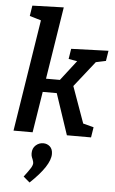

<svg xmlns="http://www.w3.org/2000/svg" viewBox="-68 -820 705 1172"><g transform="rotate(5 284.5 -234.5)"><path d="M559 -473 498 -460 374 -303 454 -80 519 -63 509 0H361L277 -251H191L151 0H34L142 -685L72 -706L82 -770L274 -776L204 -333H289L384 -456L331 -465L341 -528L569 -536ZM120 274Q149 236 160 218Q171 200 171 187Q171 180 165 164Q164 162 160 152Q156 142 156 128Q156 97 176 79Q196 61 222 61Q246 61 263 76.5Q280 92 280 122Q280 193 159 307Z"/></g></svg>

Font: Bitter Pro SemiBold
Style: Italic
Weight: 600
Italic angle: -9°
Designer: Sol Matas, and Bitter project Authors
Foundry: Sol Matas
Version: Version 1.010